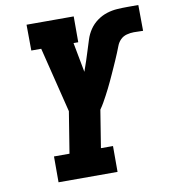

<svg xmlns="http://www.w3.org/2000/svg" viewBox="-82 -806 785 878"><g transform="rotate(-10 310.0 -367.5)"><path d="M119 0V-120H191L222 -312L147 -615H101L100 -735H319V-615H297L323 -477Q332 -501 339.5 -524.5Q347 -548 354.5 -571.5Q362 -595 369.5 -619Q377 -643 391.5 -664.5Q406 -686 427.5 -701.5Q449 -717 473 -724.5Q497 -732 521 -733.5Q545 -735 569 -735H619L620 -615Q609 -615 598.5 -615.5Q588 -616 577 -616Q561 -616 544 -611.5Q527 -607 515 -595Q503 -583 497 -567Q491 -551 484.5 -535.5Q478 -520 471.5 -505Q465 -490 458 -474.5Q451 -459 444 -443.5Q437 -428 430 -413Q423 -398 415.5 -383Q408 -368 400 -353Q392 -338 383.5 -323Q375 -308 365 -294L337 -120H393V0Z"/></g></svg>

Font: Iosevka Etoile Heavy
Style: Italic
Weight: 900
Italic angle: -9°
Designer: Belleve Invis
Foundry: Belleve Invis
Version: Version 22.1.2; ttfautohint (v1.8.4)